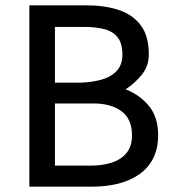

<svg xmlns="http://www.w3.org/2000/svg" viewBox="-20 -700 643 720"><path d="M325 0Q379 0 424 -11.5Q469 -23 502.5 -46.5Q536 -70 554.5 -106.5Q573 -143 573 -194Q573 -260 539 -302Q505 -344 451 -365Q485 -387 511.5 -419.5Q538 -452 538 -496Q538 -565 508 -605Q478 -645 425.5 -662.5Q373 -680 304 -680H90V0ZM296 -599Q340 -599 372 -590.5Q404 -582 421.5 -559.5Q439 -537 439 -495Q439 -457 417.5 -434Q396 -411 359.5 -401Q323 -391 279 -390H186V-599ZM331 -312Q396 -312 435.5 -283Q475 -254 475 -192Q475 -152 455 -127Q435 -102 400 -90.5Q365 -79 321 -79H186V-312Z"/></svg>

Font: Catamaran Medium
Style: Regular
Weight: 500
Designer: Pria Ravichandran
Version: Version 2.000